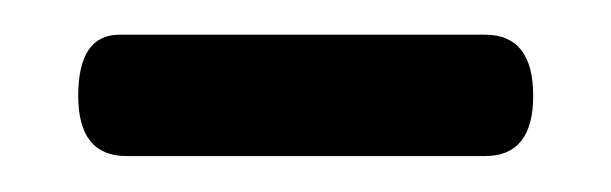

<svg xmlns="http://www.w3.org/2000/svg" viewBox="-20 -696 347 109"><path d="M24.4 -641.6Q24.4 -676.3 47.9 -676.3H255.4Q282.7 -676.3 282.7 -641.6Q282.7 -607.4 255.4 -607.4H51.8Q24.4 -607.4 24.4 -641.6Z"/></svg>

Font: Gayathri
Style: Bold
Weight: 700
Designer: Binoy Dominic <binoy.domenic@gmail.com>
Foundry: SMC
Version: Version 1.000